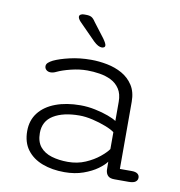

<svg xmlns="http://www.w3.org/2000/svg" viewBox="-78 -746 774 825"><g transform="rotate(10 309.5 -333.0)"><path d="M474 1Q454.5 1 445.8 -7.8Q437 -16.5 435.5 -32L435 -69Q424.5 -54 399.8 -36Q375 -18 338.5 -5Q302 8 256.5 8Q203 8 160.5 -8Q118 -24 93.5 -56.5Q69 -89 69 -138.5Q69 -185.5 95 -218.8Q121 -252 167.8 -269.5Q214.5 -287 276 -287Q308 -287 340.2 -280.2Q372.5 -273.5 398 -264Q423.5 -254.5 434.5 -246.5V-330Q434.5 -364.5 420.2 -386.2Q406 -408 382.8 -419.5Q359.5 -431 332.2 -435.2Q305 -439.5 278.5 -439.5Q244.5 -439.5 208 -430.5Q171.5 -421.5 148.5 -410.5Q141.5 -407 135.2 -405.5Q129 -404 124 -404Q112.5 -404 105.2 -410.5Q98 -417 98 -426.5Q98 -435.5 105.5 -442.2Q113 -449 125 -455Q151.5 -467.5 194.5 -477.5Q237.5 -487.5 287 -487.5Q321.5 -487.5 357.2 -480.5Q393 -473.5 422.8 -456.8Q452.5 -440 471 -411.5Q489.5 -383 489.5 -340V-47H541.5Q558 -47 566.5 -40.8Q575 -34.5 575 -23.5Q575 -12.5 566 -5.8Q557 1 536 1ZM434.5 -197.5Q422 -207.5 395 -218Q368 -228.5 336.8 -235.8Q305.5 -243 279.5 -243Q208.5 -243 166.2 -217.2Q124 -191.5 124 -139.5Q124 -101.5 142.5 -79.2Q161 -57 192.8 -47.5Q224.5 -38 263.5 -38Q305 -38 339.8 -53Q374.5 -68 399.2 -88.2Q424 -108.5 434.5 -124ZM322.5 -547.5Q314.5 -547.5 305.5 -552.2Q296.5 -557 285.5 -567.5L214 -640Q202.5 -652.5 202.5 -661Q202.5 -667 208.2 -670.5Q214 -674 222 -674H231.5Q247 -674 255.5 -669.2Q264 -664.5 273 -650.5L321.5 -587Q336 -566.5 336 -558.5Q336 -552 331.2 -549.8Q326.5 -547.5 322.5 -547.5Z"/></g></svg>

Font: Sono Monospace Light
Style: Regular
Weight: 300
Version: Version 2.112